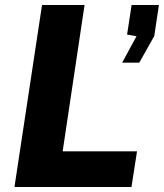

<svg xmlns="http://www.w3.org/2000/svg" viewBox="-20 -743 652 763"><path d="M37.5 0 147 -723H316L229 -141.5H524.5L502.5 0ZM465.5 -494 522.5 -599 485 -605.5 503 -723H611.5L593 -599.5L533.5 -494Z"/></svg>

Font: Public Sans ExtraBold
Style: Italic
Weight: 800
Italic angle: -8°
Designer: The Public Sans project authors (U.S. Web Design System). Libre Franklin designed by Pablo Impallari and Rodrigo Fuenzal
Version: Version 1.007; ttfautohint (v1.8.1) -l 8 -r 50 -G 200 -x 14 